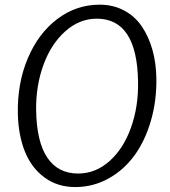

<svg xmlns="http://www.w3.org/2000/svg" viewBox="-20 -775 713 804"><path d="M295.4 8.3Q220.2 8.3 165.5 -32.5Q110.8 -73.2 83.7 -141.8Q56.6 -210.4 54.7 -299.3Q52.2 -426.8 96.7 -531.5Q141.1 -636.2 220.5 -695.8Q299.8 -755.4 397 -755.4Q454.1 -755.4 499.5 -731.2Q544.9 -707 573.7 -664.6Q602.5 -622.1 618.2 -566.9Q633.8 -511.7 634.8 -447.3Q636.2 -353 611.8 -269Q587.4 -185.1 543 -124Q498.5 -63 434.1 -27.3Q369.6 8.3 295.4 8.3ZM307.1 -48.3Q380.4 -48.3 439 -100.8Q497.6 -153.3 528.8 -241.5Q560.1 -329.6 558.1 -433.6Q553.7 -696.8 385.3 -696.8Q312.5 -696.8 253.2 -643.8Q193.8 -590.8 161.9 -503.2Q129.9 -415.5 131.3 -314Q133.3 -181.2 178.2 -114.7Q223.1 -48.3 307.1 -48.3Z"/></svg>

Font: HaufeMerriweatherSansLt
Style: Italic
Weight: 300
Designer: Eben Sorkin ( eben@eyebytes.com )
Foundry: Eben Sorkin
Version: Version 1.56